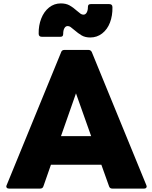

<svg xmlns="http://www.w3.org/2000/svg" viewBox="-20 -1065 894 1127"><path d="M19 22 339 -759Q343 -772 359 -772H499Q513 -772 519 -759L839 22L841 29Q841 35 837 38.5Q833 42 826 42H640Q624 42 620 28L575 -98H279L235 28Q231 42 215 42H33Q23 42 19 36Q15 30 19 22ZM337 -1045Q367 -1045 388 -1033.5Q409 -1022 431 -1002Q446 -989 453.5 -984Q461 -979 470 -979Q482 -979 489 -991.5Q496 -1004 496 -1023Q496 -1033 500 -1037Q504 -1041 513 -1041H621Q640 -1041 640 -1023Q641 -973 625.5 -932.5Q610 -892 579.5 -868.5Q549 -845 510 -845Q480 -845 459.5 -857Q439 -869 416 -889Q401 -902 393.5 -907Q386 -912 377 -912Q365 -912 358 -899.5Q351 -887 351 -867Q351 -857 347 -853Q343 -849 334 -849H226Q207 -849 207 -867Q206 -915 222 -956Q238 -997 268 -1021Q298 -1045 337 -1045ZM426 -517 338 -266H515Z"/></svg>

Font: LINE Seed JP_TTF ExtraBold
Style: Regular
Weight: 800
Designer: LY Corporation & Fontrix & Fontworks
Version: Version 1.015